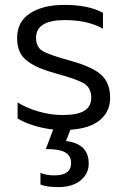

<svg xmlns="http://www.w3.org/2000/svg" viewBox="-20 -515 519 783"><path d="M429.2 -116.2Q429.2 -61 388.9 -26.4Q348.6 8.3 267.1 14.2L249 60.1Q341.8 71.3 341.8 151.9Q341.8 193.8 308.3 220.9Q274.9 248 217.8 248Q171.4 248 145 237.8V189.9Q168 200.2 202.1 200.2Q270 200.2 270 149.9Q270 121.1 246.6 106.9Q223.1 92.8 167 92.8L196.8 13.2Q156.2 8.8 116.2 -3.7Q76.2 -16.1 51.8 -32.2V-97.2Q89.4 -73.7 138.9 -59.8Q188.5 -45.9 234.9 -45.9Q296.4 -45.9 324.2 -63.5Q352.1 -81.1 352.1 -116.2Q352.1 -154.8 325.2 -172.9Q298.3 -190.9 212.9 -213.9Q169.4 -226.1 141.8 -237.5Q114.3 -249 91.8 -265.9Q69.3 -282.7 59.6 -305.7Q49.8 -328.6 49.8 -360.8Q49.8 -426.3 102.5 -460.7Q155.3 -495.1 242.2 -495.1Q340.3 -495.1 399.9 -462.9V-397.9Q337.4 -433.1 245.1 -433.1Q127 -433.1 127 -360.8Q127 -324.2 152.1 -308.1Q177.2 -292 268.1 -267.1Q357.9 -242.2 393.6 -209Q429.2 -175.8 429.2 -116.2Z"/></svg>

Font: Prompt Light
Style: Regular
Weight: 300
Designer: Katatrad Team
Foundry: CadsonDemak
Version: Version 1.000;PS 001.000;hotconv 1.0.88;makeotf.lib2.5.64775